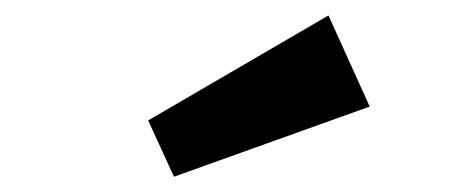

<svg xmlns="http://www.w3.org/2000/svg" viewBox="-20 -796 597 250"><path d="M461.4 -657.2 206.5 -565.9 172.9 -639.2 407.7 -775.9Z"/></svg>

Font: Audiowide
Style: Regular
Weight: 400
Designer: Astigmatic (AOETI)
Foundry: Astigmatic (AOETI)
Version: Version 1.002